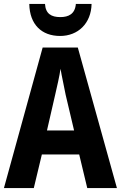

<svg xmlns="http://www.w3.org/2000/svg" viewBox="-20 -957 615 977"><path d="M446 -937H366C362 -886 329 -870 287 -870C241 -870 212 -887 209 -937H129C131 -832 192 -774 286 -774C377 -774 444 -838 446 -937ZM424 0H575L376 -715H197L0 0H152L193 -171H383ZM314 -475 357 -293H219L261 -476C270 -515 283 -571 288 -607C294 -570 306 -518 314 -475Z"/></svg>

Font: Noto Sans Myanmar Condensed
Style: Bold
Weight: 700
Width: 3
Designer: Monotype Design Team
Foundry: Monotype Imaging Inc.
Version: Version 2.107